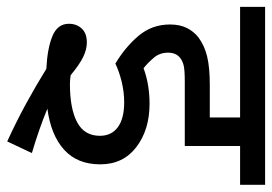

<svg xmlns="http://www.w3.org/2000/svg" viewBox="-134 -528 772 545"><g transform="rotate(90 252.5 -256.0)"><path d="M271 -222Q242 -222 213 -215Q184 -208 161 -197Q114 -225 82 -263Q50 -301 50 -352Q50 -380 60 -400Q70 -420 87 -433Q110 -450 141 -457.5Q172 -465 221 -465H314V-551H0V-622H505V-551H395V-394H211Q180 -394 167 -391Q154 -388 145 -381Q130 -369 130 -347Q130 -323 144 -306.5Q158 -290 174 -277Q220 -294 275 -294Q349 -294 398 -256.5Q447 -219 447 -154Q447 -89 405.5 -51.5Q364 -14 289 -4Q318 8 349.5 19Q381 30 415 40L382 110Q325 84 273 55.5Q221 27 176 -1Q117 -4 82.5 -18.5Q48 -33 48 -65Q48 -87 61.5 -101.5Q75 -116 101 -116Q121 -116 142.5 -105.5Q164 -95 194 -70Q208 -68 219 -68Q289 -68 327.5 -88.5Q366 -109 366 -153Q366 -186 341.5 -204Q317 -222 271 -222Z"/></g></svg>

Font: Go Noto Kurrent-Regular
Style: Regular
Weight: 400
Designer: Monotype Design Team
Foundry: Monotype Imaging Inc.
Version: Version 2.012; ttfautohint (v1.8.4.7-5d5b)